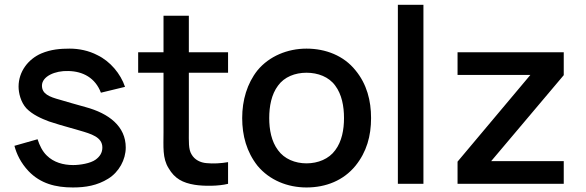

<svg xmlns="http://www.w3.org/2000/svg" viewBox="-20 -786 2504 821"><path d="M514.6 -414.6C495.8 -470.8 451 -524 396.9 -550C359.4 -569.8 316.7 -578.1 278.1 -578.1C238.5 -578.1 197.9 -575 156.2 -557.3C101 -533.3 59.4 -480.2 59.4 -415.6C59.4 -388.5 68.8 -349 92.7 -322.9C118.8 -295.8 156.2 -279.2 189.6 -266.7C216.7 -257.3 239.6 -251 319.8 -228.1C369.8 -213.5 417.7 -200 417.7 -155.2C417.7 -133.3 407.3 -116.7 388.5 -103.1C366.7 -87.5 322.9 -80.2 292.7 -80.2C251 -80.2 209.4 -91.7 180.2 -120.8C161.5 -138.5 149 -164.6 140.6 -190.6L41.7 -162.5C51 -127.1 68.8 -89.6 102.1 -54.2C153.1 -1 217.7 15.6 291.7 15.6C345.8 15.6 395.8 7.3 442.7 -21.9C488.5 -50 517.7 -103.1 517.7 -155.2C517.7 -245.8 445.8 -301 345.8 -328.1C301 -340.6 267.7 -350 236.5 -359.4C190.6 -371.9 159.4 -384.4 159.4 -419.8C159.4 -459.4 215.6 -484.4 271.9 -482.3C334.4 -481.3 387.5 -453.1 411.5 -389.6Z M787.5 -475H955.2V-562.5H787.5V-718.8H679.2V-562.5H570.8V-475H679.2V-220.8C679.2 -159.4 674 -109.4 701 -66.7C727.1 -21.9 761.5 -4.2 812.5 4.2C851 10.4 914.6 10.4 955.2 0V-92.7C926 -87.5 891.7 -85.4 862.5 -88.5C837.5 -90.6 812.5 -102.1 799 -126C785.4 -147.9 787.5 -181.2 787.5 -227.1Z M1290.6 15.6C1374 15.6 1449 -14.6 1500 -77.1C1547.9 -136.5 1566.7 -204.2 1566.7 -281.2C1566.7 -355.2 1549 -426 1500 -485.4C1450 -547.9 1372.9 -578.1 1290.6 -578.1C1209.4 -578.1 1131.2 -545.8 1081.2 -485.4C1036.5 -429.2 1015.6 -357.3 1015.6 -281.2C1015.6 -206.3 1034.4 -136.5 1081.2 -77.1C1132.3 -15.6 1209.4 15.6 1290.6 15.6ZM1451 -281.2C1451 -231.3 1441.7 -181.2 1413.5 -143.8C1386.5 -106.3 1339.6 -87.5 1290.6 -87.5C1241.7 -87.5 1195.8 -106.3 1168.8 -143.8C1140.6 -181.2 1131.2 -231.3 1131.2 -281.2C1131.2 -331.2 1140.6 -382.3 1168.8 -419.8C1195.8 -457.3 1241.7 -475 1290.6 -475C1339.6 -475 1386.5 -457.3 1413.5 -419.8C1441.7 -382.3 1451 -331.2 1451 -281.2Z M1681.3 0V-765.6H1790.6V0Z M2390.6 -96.9H2080.2L2390.6 -464.6V-562.5H1936.5V-465.6H2247.9L1936.5 -94.8V0H2390.6Z"/></svg>

Font: Manrope Semibold
Style: Regular
Weight: 600
Width: 4
Designer: Michael Sharanda
Foundry: Michael Sharanda
Version: Version 2.000;PS 002.000;hotconv 1.0.88;makeotf.lib2.5.64775